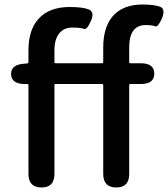

<svg xmlns="http://www.w3.org/2000/svg" viewBox="-20 -830 744 850"><path d="M164 0Q106 0 106 -60V-453Q106 -458 101 -458H90Q31 -458 29 -501Q28 -544 87 -548L100 -549Q106 -550 106 -556V-608Q106 -697 150 -746Q197 -799 289 -799Q347 -799 373.5 -788Q400 -777 382 -736Q364 -696 351 -702Q338 -708 300.5 -708Q263 -708 242 -682Q221 -656 221 -607V-555Q221 -550 226 -550H432Q437 -550 437 -555V-619Q437 -708 478 -757Q523 -810 611 -810Q664 -810 689 -800Q714 -790 697 -749Q679 -708 667 -713.5Q655 -719 625 -719Q552 -719 552 -620V-555Q552 -550 557 -550H603Q663 -550 663 -504Q663 -458 603 -458H557Q552 -458 552 -453V-60Q552 0 495 0Q437 0 437 -60V-453Q437 -458 432 -458H226Q221 -458 221 -453V-60Q221 0 164 0Z"/></svg>

Font: Resource Han Rounded CN Medium
Style: Regular
Weight: 500
Designer: Cyano Hao (round all glyphs); Ryoko NISHIZUKA 西塚涼子 (kana, bopomofo & ideographs); Paul D. Hunt (Latin, Greek & Cyrillic)
Foundry: Cyano Hao
Version: 0.990